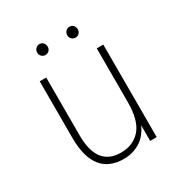

<svg xmlns="http://www.w3.org/2000/svg" viewBox="-160 -786 872 918"><g transform="rotate(-30 276.0 -327.0)"><path d="M413 -86Q389 -34 349 -11Q309 12 263 12Q98 12 98 -199V-511H134V-191Q134 -21 265 -21Q333 -21 373 -67Q413 -113 413 -214V-511H449V0H413ZM156 -635Q156 -648 164.5 -657Q173 -666 185 -666Q198 -666 206 -657Q214 -648 214 -635Q214 -623 206 -614.5Q198 -606 185 -606Q173 -606 164.5 -614.5Q156 -623 156 -635ZM322 -635Q322 -648 330.5 -657Q339 -666 351 -666Q364 -666 372 -657Q380 -648 380 -635Q380 -623 372 -614.5Q364 -606 351 -606Q339 -606 330.5 -614.5Q322 -623 322 -635Z"/></g></svg>

Font: Overpass Thin
Style: Regular
Weight: 100
Designer: Delve Withrington, Thomas Jockin
Foundry: Delve Fonts
Version: Version 3.000;DELV;Overpass